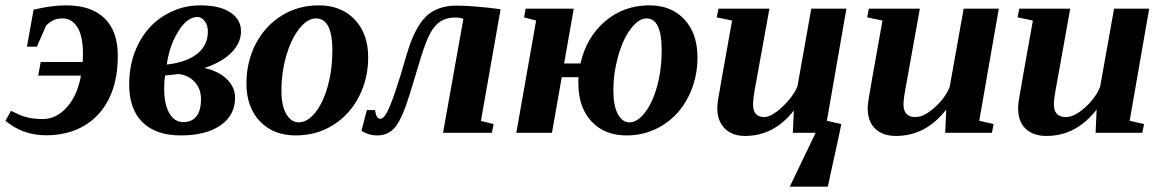

<svg xmlns="http://www.w3.org/2000/svg" viewBox="-47 -491 4302 710"><path d="M184.6 -422.9Q164.1 -422.9 150.1 -416Q136.2 -409.2 123.5 -396.5L89.4 -318.4H52.7L77.1 -455.1Q143.1 -471.2 198.2 -471.2Q290 -471.2 339.4 -423.6Q388.7 -376 388.7 -284.7Q388.7 -191.9 356 -126Q323.2 -60.1 263.2 -25.4Q203.1 9.3 124 9.3Q37.1 9.3 -26.9 -44.4L-6.3 -81.1L22 -67.9Q59.1 -50.8 110.8 -50.8Q161.6 -50.8 200.4 -94.5Q239.3 -138.2 252.4 -211.4H94.2L103.5 -261.7H258.8L259.8 -291Q259.8 -357.4 239.3 -390.1Q218.8 -422.9 184.6 -422.9Z M822.3 -129.4Q822.3 -64.9 768.6 -27.6Q714.8 9.8 621.6 9.8Q529.3 9.8 480 -38.8Q430.7 -87.4 430.7 -178.7Q430.7 -262.7 465.3 -329.8Q500 -397 561 -434.1Q622.1 -471.2 693.4 -471.2Q765.6 -471.2 804.9 -445.1Q844.2 -418.9 844.2 -375.5Q844.2 -332 808.3 -296.1Q772.5 -260.3 709 -239.7Q763.2 -227.1 792.7 -197.5Q822.3 -168 822.3 -129.4ZM560.1 -163.6Q560.1 -105.5 579.1 -72.5Q598.1 -39.6 630.9 -39.6Q663.1 -39.6 679.7 -61.3Q696.3 -83 696.3 -124Q696.3 -162.6 673.1 -188Q649.9 -213.4 611.8 -217.3Q593.3 -214.4 563.5 -211.9Q560.1 -191.4 560.1 -163.6ZM569.8 -252.4Q641.6 -260.3 681.6 -291.5Q721.7 -322.8 721.7 -375Q721.7 -397.5 710 -412.8Q698.2 -428.2 682.6 -428.2Q645 -428.2 612.1 -374.8Q579.1 -321.3 569.8 -252.4Z M1182.1 -305.2Q1182.1 -422.9 1121.1 -422.9Q1090.3 -422.9 1060.3 -385.7Q1030.3 -348.6 1012 -286.1Q993.7 -223.6 993.7 -155.8Q993.7 -99.6 1011.7 -69.1Q1029.8 -38.6 1058.1 -38.6Q1089.4 -38.6 1118.7 -74.7Q1147.9 -110.8 1165 -172.4Q1182.1 -233.9 1182.1 -305.2ZM1046.9 9.8Q963.9 9.8 914.1 -42.5Q864.3 -94.7 864.3 -182.6Q864.3 -261.7 898.4 -328.1Q932.6 -394.5 993.9 -432.9Q1055.2 -471.2 1131.8 -471.2Q1214.8 -471.2 1264.6 -418.9Q1314.5 -366.7 1314.5 -278.8Q1314.5 -199.7 1280.3 -133.3Q1246.1 -66.9 1184.8 -28.6Q1123.5 9.8 1046.9 9.8Z M1666.5 -420.9Q1656.7 -426.3 1636.7 -426.3Q1605.5 -426.3 1583.7 -413.1Q1562 -399.9 1545.4 -370.8Q1528.8 -341.8 1507.8 -273.4L1468.3 -143.1Q1441.9 -57.1 1416.5 -23.7Q1391.1 9.8 1348.6 9.8Q1330.1 9.8 1314.2 4.4Q1298.3 -1 1289.6 -7.3L1309.6 -84H1339.4L1343.8 -66.4Q1348.1 -51.8 1359.4 -51.8Q1371.1 -51.8 1383.5 -74.7Q1396 -97.7 1414.6 -151.9Q1433.1 -206.1 1456.1 -286.6Q1484.9 -386.2 1526.4 -428.2Q1567.9 -470.2 1641.6 -470.2Q1702.1 -470.2 1804.2 -457L1731.4 -43.9L1778.3 -32.2L1772 0H1591.3Z M2269.5 9.8Q2188.5 9.8 2140.1 -42.2Q2091.8 -94.2 2091.8 -182.6V-194.3L2092.3 -205.6H2030.3L1994.1 0H1862.3L1935.5 -415L1891.1 -426.8L1896.5 -459H2074.7L2039.1 -256.3H2099.6Q2121.6 -353.5 2190.7 -412.4Q2259.8 -471.2 2354.5 -471.2Q2435.5 -471.2 2483.9 -419.2Q2532.2 -367.2 2532.2 -278.8Q2532.2 -199.7 2498.5 -133.1Q2464.8 -66.4 2404.3 -28.3Q2343.8 9.8 2269.5 9.8ZM2399.9 -305.2Q2399.9 -422.9 2343.8 -422.9Q2314.9 -422.9 2285.9 -385Q2256.8 -347.2 2239 -283.9Q2221.2 -220.7 2221.2 -155.8Q2221.2 -99.6 2237.8 -69.1Q2254.4 -38.6 2280.8 -38.6Q2310.1 -38.6 2338.1 -75Q2366.2 -111.3 2383.1 -172.6Q2399.9 -233.9 2399.9 -305.2Z M2737.8 -105.5Q2737.8 -58.1 2778.3 -58.1Q2805.7 -58.1 2845.7 -95.5Q2885.7 -132.8 2901.9 -171.9L2953.1 -459H3083L3010.7 -44.4L3064 -32.2L3057.6 0L3014.2 199.2H2873.5L2969.2 0H2884.8L2888.7 -82.5Q2815.4 11.7 2708 11.7Q2660.2 11.7 2632.8 -16.1Q2605.5 -43.9 2605.5 -91.3Q2605.5 -101.1 2608.6 -123.3Q2611.8 -145.5 2660.2 -415L2603.5 -426.8L2609.9 -459H2798.3L2748 -181.6Q2737.8 -127.9 2737.8 -105.5Z M3293.9 -105.5Q3293.9 -58.1 3338.4 -58.1Q3369.6 -58.1 3408.7 -93Q3447.8 -127.9 3464.8 -169.4L3516.6 -459H3646.5L3574.2 -44.4L3627.4 -32.2L3621.1 0H3448.2L3452.1 -85.9Q3376.5 11.7 3266.6 11.7Q3217.3 11.7 3189.5 -14.9Q3161.6 -41.5 3161.6 -91.3Q3161.6 -100.6 3164.8 -123Q3168 -145.5 3216.3 -415L3159.7 -426.8L3166 -459H3354.5L3304.7 -181.6Q3293.9 -125.5 3293.9 -105.5Z M3850.1 -105.5Q3850.1 -58.1 3894.5 -58.1Q3925.8 -58.1 3964.8 -93Q4003.9 -127.9 4021 -169.4L4072.8 -459H4202.6L4130.4 -44.4L4183.6 -32.2L4177.2 0H4004.4L4008.3 -85.9Q3932.6 11.7 3822.8 11.7Q3773.4 11.7 3745.6 -14.9Q3717.8 -41.5 3717.8 -91.3Q3717.8 -100.6 3720.9 -123Q3724.1 -145.5 3772.5 -415L3715.8 -426.8L3722.2 -459H3910.6L3860.8 -181.6Q3850.1 -125.5 3850.1 -105.5Z"/></svg>

Font: Liberation Serif
Style: Bold Italic
Weight: 700
Italic angle: -16.333°
Designer: Steve Matteson
Foundry: Ascender Corporation
Version: Version 2.1.5